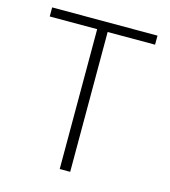

<svg xmlns="http://www.w3.org/2000/svg" viewBox="-101 -740 726 821"><g transform="rotate(15 262.0 -329.5)"><path d="M238.8 0V-619.1H28.8V-659.2H495.1V-619.1H285.2V0Z"/></g></svg>

Font: SourceSansPro-Light
Style: Regular
Weight: 300
Designer: Paul D. Hunt
Foundry: Adobe Systems Incorporated
Version: Version 2.020;PS 2.0;hotconv 1.0.86;makeotf.lib2.5.63406